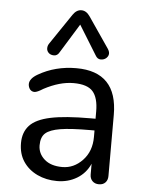

<svg xmlns="http://www.w3.org/2000/svg" viewBox="-54 -800 638 851"><g transform="rotate(5 265.0 -375.0)"><path d="M377.9 -202.1V-231H359.9Q272 -231 226.1 -223.4Q180.2 -215.8 160.6 -198.5Q141.1 -181.2 141.1 -144.5Q141.1 -107.9 169.7 -82.5Q198.2 -57.1 249.5 -57.1Q300.8 -57.1 339.4 -97.7Q377.9 -138.2 377.9 -202.1ZM457 -307.1V-35.2Q457 -17.1 446.5 -6.1Q436 4.9 418 4.9Q399.9 4.9 388.9 -6.1Q377.9 -17.1 377.9 -35.2V-83Q358.9 -40 319.8 -16.6Q280.8 6.8 231.9 6.8Q183.1 6.8 143.6 -12Q104 -30.8 81.1 -64.9Q58.1 -99.1 58.1 -147.2Q58.1 -195.3 85.9 -225.6Q113.8 -255.9 178 -269.5Q242.2 -283.2 356 -283.2H377.9V-315.9Q377.9 -376 353.5 -404.1Q329.1 -432.1 267.6 -432.1Q206.1 -432.1 136.2 -395Q109.4 -377.9 97.7 -377.9Q85.9 -377.9 78.1 -386.7Q70.3 -396.5 69.8 -410.2Q69.8 -435.1 105.5 -455.6Q180.7 -499 273.9 -499Q457 -499 457 -307.1ZM144 -597.2 235.8 -732.9Q252 -756.8 273.9 -756.8Q295.9 -756.8 312 -732.9L404.8 -597.2Q420.9 -573.2 402.3 -555.7Q392.6 -546.9 377.7 -546.9Q362.8 -546.9 354 -563L273.9 -692.9L193.8 -563Q185.1 -546.9 169.9 -546.9Q154.8 -546.9 146 -555.4Q137.2 -564 137.2 -575.7Q137.2 -587.4 144 -597.2Z"/></g></svg>

Font: Nunito-Regular
Style: Regular
Weight: 400
Designer: Vernon Adams
Foundry: newtypography
Version: Version 3.000